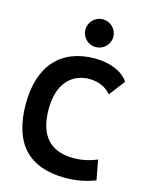

<svg xmlns="http://www.w3.org/2000/svg" viewBox="-137 -1018 859 1112"><g transform="rotate(15 293.0 -462.0)"><path d="M365.2 9.8C426.8 9.8 486.3 -1 543.9 -23.4L521.5 -142.6C475.6 -123 429.7 -113.3 381.8 -113.3C240.7 -113.3 169.4 -192.9 169.4 -352.5C169.4 -497.6 242.2 -580.1 354.5 -580.1C407.2 -580.1 454.6 -559.1 483.9 -522.9L556.2 -617.7C519.5 -672.4 445.3 -703.1 353.5 -703.1C149.9 -703.1 33.7 -573.2 33.7 -347.7C33.7 -109.4 145 9.8 365.2 9.8ZM339.4 -767.6C385.3 -767.6 422.9 -804.7 422.9 -850.6C422.9 -897.5 385.3 -934.1 339.4 -934.1C293.5 -934.1 255.9 -897.5 255.9 -850.6C255.9 -804.7 293.5 -767.6 339.4 -767.6Z"/></g></svg>

Font: CaskaydiaCove Nerd Font
Style: Bold
Weight: 700
Designer: Aaron Bell
Foundry: Saja Typeworks
Version: Version 2111.1;Nerd Fonts 2.3.0